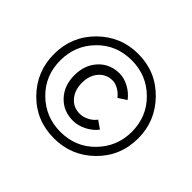

<svg xmlns="http://www.w3.org/2000/svg" viewBox="-143 -780 987 987"><g transform="rotate(45 351.0 -286.0)"><path d="M351 21Q221 21 133 -69Q45 -159 45 -286Q45 -415 135 -504Q225 -593 351 -593Q480 -593 569 -502Q658 -411 658 -286Q658 -156 568 -67.5Q478 21 351 21ZM351 -26Q462 -26 536.5 -102.5Q611 -179 611 -286Q611 -396 535 -471Q459 -546 351 -546Q239 -546 165 -470Q91 -394 91 -286Q91 -175 167 -100.5Q243 -26 351 -26ZM356 -112Q286 -112 241 -160Q196 -208 196 -283Q196 -358 240.5 -406Q285 -454 355 -454Q388 -454 423 -435Q458 -416 480 -386L435 -357Q420 -377 397.5 -390Q375 -403 355 -403Q309 -403 280 -369.5Q251 -336 251 -283Q251 -230 280 -196Q309 -162 355 -162Q380 -162 405 -175Q430 -188 444 -208L487 -178Q465 -149 428.5 -130.5Q392 -112 356 -112Z"/></g></svg>

Font: Didact Gothic
Style: Regular
Weight: 400
Designer: Daniel Johnson
Foundry: Daniel Johnson
Version: Version 2.101;PS 002.101;hotconv 1.0.88;makeotf.lib2.5.64775